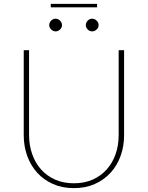

<svg xmlns="http://www.w3.org/2000/svg" viewBox="-20 -962 763 991"><path d="M361.5 -16Q416 -16 458.8 -35.2Q501.5 -54.5 531.2 -88Q561 -121.5 576.8 -166.8Q592.5 -212 592.5 -264V-703H620.5V-264Q620.5 -207 602.5 -157.2Q584.5 -107.5 550.8 -70.5Q517 -33.5 469.2 -12.2Q421.5 9 361.5 9Q301.5 9 253.5 -12.2Q205.5 -33.5 172 -70.5Q138.5 -107.5 120.5 -157.2Q102.5 -207 102.5 -264V-703H130V-265Q130 -213 145.8 -167.5Q161.5 -122 191.2 -88.2Q221 -54.5 264 -35.2Q307 -16 361.5 -16ZM242 -942H481V-924H242ZM300 -832Q300 -819.5 290 -809.8Q280 -800 267 -800Q260.5 -800 254.5 -802.8Q248.5 -805.5 244 -810Q239.5 -814.5 236.8 -820.2Q234 -826 234 -832Q234 -845.5 244 -855.5Q254 -865.5 267 -865.5Q280 -865.5 290 -855.5Q300 -845.5 300 -832ZM489 -832Q489 -819.5 478.8 -809.8Q468.5 -800 456 -800Q442.5 -800 432.8 -809.8Q423 -819.5 423 -832Q423 -845.5 432.8 -855.5Q442.5 -865.5 456 -865.5Q468.5 -865.5 478.8 -855.5Q489 -845.5 489 -832Z"/></svg>

Font: Lato 2
Style: Regular
Weight: 200
Designer: Lukasz Dziedzic with Adam Twardoch and Botio Nikoltchev
Foundry: tyPoland Lukasz Dziedzic
Version: Version 2.015; 2015-08-06; http://www.latofonts.com/